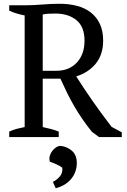

<svg xmlns="http://www.w3.org/2000/svg" viewBox="-20 -728 677 1020"><path d="M29 0ZM207 -53Q230 -48 251 -42.5Q272 -37 292 -29V0H29V-29Q51 -39 71 -44Q91 -49 111 -53V-646Q85 -651 65 -657.5Q45 -664 29 -671V-700H117Q157 -700 204.5 -704Q252 -708 297 -708Q346 -708 388.5 -697Q431 -686 462 -662Q493 -638 510.5 -601Q528 -564 528 -512Q528 -439 489.5 -391Q451 -343 385 -322Q428 -254 475 -187Q522 -120 573 -54L627 -25V0H506L468 -28Q440 -63 417 -96.5Q394 -130 374 -164.5Q354 -199 336.5 -234.5Q319 -270 301 -310H207ZM275 -656Q251 -656 235.5 -655Q220 -654 207 -651V-352H279Q348 -352 388.5 -396Q429 -440 429 -512Q429 -586 386 -621Q343 -656 275 -656ZM261 238Q279 230 296.5 211Q314 192 311 163Q300 154 280 145Q260 136 245 131Q240 115 244.5 100Q249 85 258 73.5Q267 62 278.5 54.5Q290 47 301 47Q335 50 361.5 72.5Q388 95 388 138Q388 186 358.5 222Q329 258 276 272Z"/></svg>

Font: PT Serif
Style: Regular
Weight: 400
Designer: A.Korolkova, O.Umpeleva, V.Yefimov
Foundry: ParaType Ltd
Version: Version 1.000W OFL; ttfautohint (v1.6)